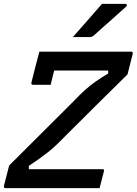

<svg xmlns="http://www.w3.org/2000/svg" viewBox="-30 -965 702 985"><path d="M481 0H-2Q-12 0 -10 -11L17 -116Q92 -191 170.5 -269Q249 -347 342 -440Q380 -480 407 -504Q434 -528 460.5 -546.5Q487 -565 525 -588V-603H248Q243 -585 238.5 -566Q234 -547 230 -530H140Q129 -530 131 -541Q139 -575 151 -620.5Q163 -666 172 -700H643Q653 -700 651 -689L624 -583Q565 -525 492.5 -453.5Q420 -382 322 -284Q289 -250 264.5 -226.5Q240 -203 218.5 -186Q197 -169 173.5 -152Q150 -135 118 -114V-97H495Q507 -97 503 -86Q497 -63 492 -43Q487 -23 481 0ZM493 -945H614Q620 -945 621 -940Q622 -935 616 -930Q592 -909 574.5 -893Q557 -877 540 -862Q523 -847 501.5 -828Q480 -809 449 -781Q446 -779 441.5 -777Q437 -775 431 -775H344Q383 -819 418 -859Q453 -899 493 -945Z"/></svg>

Font: Recursive Sn Lnr St Med
Style: Italic
Weight: 500
Italic angle: -15°
Version: Version 1.079;hotconv 1.0.112;makeotfexe 2.5.65598; ttfautoh